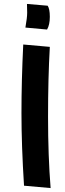

<svg xmlns="http://www.w3.org/2000/svg" viewBox="-20 -930 329 975"><path d="M233 -692Q224 -534 224 -336Q224 -138 237 25L102 13Q89 -191 89 -355.5Q89 -520 98 -704ZM222 -901Q233 -885 233 -844.5Q233 -804 219 -780L109 -790Q118 -840 118 -866Q118 -892 117 -910Z"/></svg>

Font: Boogaloo
Style: Regular
Weight: 400
Designer: John Vargas Beltran
Foundry: John Vargas Beltran
Version: Version 1.002